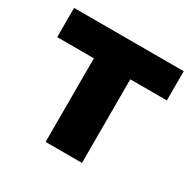

<svg xmlns="http://www.w3.org/2000/svg" viewBox="-123 -646 771 770"><g transform="rotate(30 263.0 -261.0)"><path d="M179.2 0V-387.2H9.3V-522.5H517.1V-387.2H347.7V0Z"/></g></svg>

Font: Inter 28pt ExtraBold
Style: Regular
Weight: 800
Designer: Rasmus Andersson
Foundry: rsms
Version: Version 4.001;git-66647c0bb